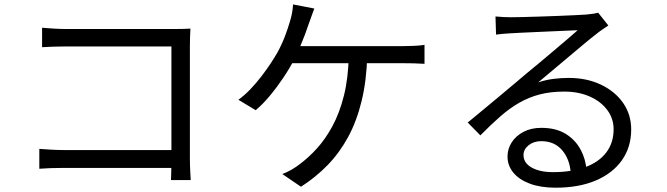

<svg xmlns="http://www.w3.org/2000/svg" viewBox="-20 -812 3040 875"><path d="M171.8 -685.6Q196.9 -683.2 227.1 -681.5Q257.3 -679.8 281.2 -679.8H773.5Q792 -679.8 812.6 -680.2Q833.1 -680.6 847.8 -681.6Q846.8 -664.8 846.1 -643.4Q845.4 -622 845.4 -604.4V-87.8Q845.4 -61 846.9 -31.8Q848.4 -2.7 849.2 8.7H759.2Q759.6 -2.7 760.4 -27.5Q761.2 -52.4 761.2 -79.2V-600.3H281.8Q253.9 -600.3 221.6 -599.3Q189.3 -598.3 171.8 -596.9ZM159.2 -133.5Q178.4 -132.2 208.8 -130.2Q239.1 -128.2 269.8 -128.2H806.1V-46.8H272.4Q242 -46.8 210.7 -45.8Q179.5 -44.7 159.2 -42.9Z M1412.3 -773.1Q1405.9 -756.2 1399.3 -737.4Q1392.6 -718.6 1386.9 -702.8Q1379.7 -680.5 1369.4 -653.4Q1359 -626.3 1347 -597.8Q1334.9 -569.2 1320.7 -541.2Q1301.3 -502.8 1272 -458.9Q1242.6 -415 1209.7 -375.5Q1176.8 -336 1145.2 -309.8L1066.4 -357.3Q1093.4 -376.7 1119.6 -403.8Q1145.7 -431 1169.2 -461.3Q1192.7 -491.7 1211.9 -520.6Q1231 -549.6 1244.1 -572.3Q1264.7 -610.2 1278.6 -646.9Q1292.5 -683.6 1300.7 -712.2Q1307 -731.7 1310.8 -752Q1314.5 -772.3 1315.5 -791.8ZM1286.9 -601.9Q1300.4 -601.9 1333 -601.9Q1365.6 -601.9 1411 -601.9Q1456.5 -601.9 1507.4 -601.9Q1558.4 -601.9 1609.4 -601.9Q1660.3 -601.9 1704.5 -601.9Q1748.6 -601.9 1779.4 -601.9Q1810.1 -601.9 1821 -601.9Q1839.8 -601.9 1866.3 -603Q1892.9 -604.1 1914.6 -607.5V-521.2Q1890.9 -522.9 1864.5 -523.4Q1838 -523.9 1821 -523.9Q1808.4 -523.9 1769 -523.9Q1729.6 -523.9 1674.2 -523.9Q1618.9 -523.9 1557.2 -523.9Q1495.5 -523.9 1438.4 -523.9Q1381.2 -523.9 1338 -523.9Q1294.8 -523.9 1276.5 -523.9ZM1653.7 -559.3Q1650.5 -444 1628 -351.8Q1605.6 -259.6 1566.4 -187.4Q1527.2 -115.3 1472.9 -59.5Q1418.6 -3.7 1351.6 39L1266.6 -18.8Q1288.1 -26.9 1309.6 -39.3Q1331.1 -51.8 1347.9 -65.4Q1386.8 -94.3 1424.9 -136.2Q1463.1 -178.2 1495.2 -237.5Q1527.3 -296.7 1547.3 -376.1Q1567.3 -455.5 1569.5 -559.9Z M2238.1 -737Q2255 -735.2 2274.3 -734.3Q2293.7 -733.4 2309 -733.4Q2324.3 -733.4 2358.7 -734.2Q2393 -735 2436.7 -736.4Q2480.4 -737.8 2523.8 -739.5Q2567.2 -741.1 2601.4 -742.9Q2635.7 -744.7 2651.8 -745.7Q2674.4 -748.1 2686.2 -749.8Q2697.9 -751.6 2706.1 -754L2752.4 -695.8Q2738.9 -686.9 2724.3 -676.9Q2709.7 -666.9 2695.5 -655.3Q2677 -641.3 2644.9 -614.5Q2612.8 -587.7 2574.5 -555.5Q2536.2 -523.4 2499.1 -492.1Q2462 -460.8 2432.5 -436.3Q2467.1 -448.2 2502.3 -452.5Q2537.6 -456.9 2571.4 -456.9Q2654.4 -456.9 2718.7 -426.2Q2783 -395.6 2819.7 -342.9Q2856.5 -290.2 2856.5 -222.1Q2856.5 -141.7 2814.4 -82Q2772.4 -22.3 2695.2 10.6Q2618.1 43.4 2511.9 43.4Q2444.3 43.4 2395.1 25.2Q2345.9 6.9 2319.4 -25.3Q2292.9 -57.4 2292.9 -99Q2292.9 -133.3 2311.9 -163.1Q2331 -193 2365.8 -211.2Q2400.7 -229.4 2446.7 -229.4Q2513.6 -229.4 2558.1 -201.9Q2602.5 -174.4 2626.2 -129.8Q2650 -85.3 2653 -34.4L2581.2 -22.2Q2576.9 -86.5 2541.7 -127.6Q2506.5 -168.7 2446.5 -168.7Q2412.3 -168.7 2389.1 -150.1Q2365.8 -131.5 2365.8 -105.5Q2365.8 -69.1 2403.1 -48.3Q2440.5 -27.5 2499.2 -27.5Q2584.4 -27.5 2646.7 -50.1Q2708.9 -72.8 2742.6 -116.8Q2776.4 -160.9 2776.4 -222.9Q2776.4 -272 2747.4 -310.8Q2718.5 -349.6 2667.7 -372.1Q2616.9 -394.6 2551.5 -394.6Q2489.2 -394.6 2439.3 -381.6Q2389.3 -368.5 2345.8 -343.4Q2302.3 -318.4 2259.5 -280.9Q2216.7 -243.4 2169.1 -195.1L2111.6 -253.6Q2142.9 -279.3 2180.4 -310.5Q2217.9 -341.7 2255.9 -373.2Q2293.8 -404.8 2326.7 -432.6Q2359.5 -460.4 2380.9 -478.4Q2401.9 -495.4 2433.3 -521.6Q2464.6 -547.8 2498.8 -576.7Q2533.1 -605.6 2563.5 -631.6Q2594 -657.6 2612.6 -674.2Q2597 -673.6 2566.2 -672.3Q2535.3 -671 2497.4 -669.3Q2459.4 -667.5 2421.9 -665.9Q2384.3 -664.3 2353.6 -662.8Q2322.8 -661.3 2307.4 -660.3Q2290.9 -659.3 2273.9 -658Q2256.8 -656.8 2240.6 -654.4Z"/></svg>

Font: Noto Sans JP
Style: Regular
Weight: 100
Designer: Ryoko NISHIZUKA 西塚涼子 (kana, bopomofo & ideographs); Paul D. Hunt (Latin, Greek & Cyrillic); Sandoll Communications 산돌커뮤니
Foundry: Adobe
Version: Version 2.004;hotconv 1.0.118;makeotfexe 2.5.65603